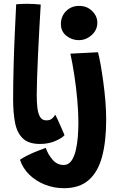

<svg xmlns="http://www.w3.org/2000/svg" viewBox="-20 -737 632 1009"><path d="M319 -26.5Q305.5 -11 270.2 4.2Q235 19.5 190 19.5Q130 19.5 99.8 -9.8Q69.5 -39 59.2 -91.5Q49 -144 49 -213.5Q49 -298 51.5 -390.5Q54 -483 58 -567.8Q62 -652.5 65 -714.5Q97 -717 123 -717Q140 -717 157.2 -716Q174.5 -715 194 -713Q191 -661.5 187.2 -594.8Q183.5 -528 180.2 -459Q177 -390 175 -331.2Q173 -272.5 173 -237Q173 -203 176.2 -172.5Q179.5 -142 190.2 -123.2Q201 -104.5 223.5 -104.5Q241.5 -104.5 252.2 -112.8Q263 -121 270.5 -134.5Q273.5 -129 280.8 -113.5Q288 -98 296.2 -79.5Q304.5 -61 311 -45.8Q317.5 -30.5 319 -26.5ZM395.5 -706Q437 -706 464.2 -679.2Q491.5 -652.5 491.5 -617.5Q491.5 -579.5 461.8 -552.8Q432 -526 394 -526Q357.5 -526 328.8 -549Q300 -572 300 -610.5Q300 -651 327.2 -678.5Q354.5 -706 395.5 -706ZM538 -108Q538 5.5 516.5 86Q495 166.5 446.2 209.2Q397.5 252 316 252Q263.5 252 216 233.2Q168.5 214.5 134 180.8Q99.5 147 85 102.5Q103 90 128.2 77.8Q153.5 65.5 178.5 55.8Q203.5 46 220.5 40Q231.5 73 255.5 101.5Q279.5 130 315 130Q339.5 130 354.8 108.8Q370 87.5 378 53.8Q386 20 389 -18.8Q392 -57.5 392 -93Q392 -147.5 386.2 -212Q380.5 -276.5 370.8 -340.2Q361 -404 350 -455L495 -462.5Q501.5 -438 508.8 -397.2Q516 -356.5 522.8 -307Q529.5 -257.5 533.8 -206Q538 -154.5 538 -108Z"/></svg>

Font: Grandstander SemiBold
Style: Regular
Weight: 600
Designer: Tyler Finck
Foundry: Etcetera Type Co
Version: Version 1.200; ttfautohint (v1.8.3)